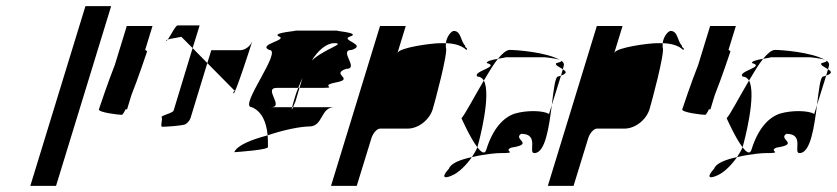

<svg xmlns="http://www.w3.org/2000/svg" viewBox="-20 -795 2733 627"><path d="M79 -188H163L343 -775H259Z M303 -438C300 -428 367 -420 378 -420C380 -420 385 -427 390 -438H395L409 -484C432 -542 458 -620 460 -626C461 -628 458 -630 454 -632L478 -710H394L355 -583C332 -525 305 -444 303 -438Z M522 -662C523 -661 526 -663 528 -666C525 -665 521 -663 522 -662ZM528 -666C537 -669 556 -671 572 -675L609 -638L632 -712H560C553 -712 537 -678 528 -666ZM508 -412C512 -406 502 -381 510 -381C519 -381 578 -384 587 -390C595 -396 601 -404 603 -412L657 -589L609 -638L547 -434C544 -425 504 -418 508 -412ZM657 -589 745 -500C753 -500 738 -497 743 -490C747 -484 800 -647 804 -661C798 -644 780 -631 764 -631H670ZM804 -661V-662Z M745 -298C759 -299 862 -306 855 -316C855 -329 855 -341 854 -353C801 -339 755 -321 745 -298ZM802 -445C834 -432 850 -398 854 -353C909 -372 964 -382 990 -382C1036 -382 1026 -445 1072 -445H937C934 -437 931 -433 934 -445H865C910 -445 838 -508 884 -508H954C958 -519 963 -530 968 -541L958 -508H1028C1091 -508 1017 -514 1078 -526C1140 -538 1058 -552 1110 -570C1156 -570 1083 -632 1129 -632C1181 -650 1087 -664 1124 -676C1162 -689 1057 -695 1085 -695H941C969 -695 862 -689 891 -676C921 -664 820 -650 859 -632C905 -632 757 -445 802 -445ZM942 -474C938 -460 935 -451 934 -445H937C940 -453 945 -464 945 -464L958 -508H954C949 -496 945 -485 942 -474ZM998 -597C1018 -630 1046 -654 1071 -654C1113 -654 1038 -635 998 -597Z M1061 -188H1145L1193 -344C1198 -360 1211 -375 1221 -375H1311C1346 -375 1382 -403 1393 -438C1398 -454 1445 -627 1436 -640V-654H1418C1390 -654 1284 -640 1278 -622L1305 -710H1221ZM1436 -654C1464 -653 1487 -647 1503 -632C1511 -638 1497 -638 1499 -646C1484 -660 1486 -694 1462 -694C1455 -694 1439 -678 1436 -654Z M1487 -409C1487 -409 1515 -345 1539 -314L1540 -318C1545 -335 1585 -486 1560 -532C1528 -478 1498 -420 1487 -409ZM1446 -244C1420 -216 1430 -210 1456 -222C1478 -231 1503 -256 1521 -282C1484 -274 1452 -262 1446 -244ZM1539 -545C1548 -545 1555 -540 1560 -532C1576 -559 1591 -584 1606 -603C1588 -600 1567 -595 1570 -589C1615 -577 1521 -562 1539 -545ZM1606 -603C1626 -607 1643 -608 1620 -608H1759C1756 -608 1797 -605 1809 -599C1764 -625 1665 -632 1645 -632C1634 -632 1621 -621 1606 -603ZM1521 -282C1569 -293 1604 -295 1612 -295C1678 -295 1620 -301 1650 -313C1728 -325 1653 -340 1682 -358C1743 -358 1703 -295 1725 -295C1761 -295 1773 -381 1782 -452L1773 -423C1754 -434 1702 -436 1661 -424C1625 -412 1590 -377 1568 -306C1563 -290 1552 -297 1539 -314C1535 -304 1528 -293 1521 -282ZM1797 -589C1790 -583 1807 -576 1818 -569L1821 -580C1823 -587 1820 -592 1813 -597C1815 -595 1811 -592 1797 -589ZM1809 -599C1810 -598 1812 -598 1813 -597C1812 -598 1811 -598 1809 -599ZM1802 -545C1793 -545 1788 -502 1782 -452L1812 -548ZM1812 -548C1834 -556 1829 -562 1818 -569Z M1769 -188H1853L1901 -344C1906 -360 1919 -375 1929 -375H2019C2054 -375 2090 -403 2101 -438C2106 -454 2153 -627 2144 -640V-654H2126C2098 -654 1992 -640 1986 -622L2013 -710H1929ZM2144 -654C2172 -653 2195 -647 2211 -632C2219 -638 2205 -638 2207 -646C2192 -660 2194 -694 2170 -694C2163 -694 2147 -678 2144 -654Z M2208 -438C2205 -428 2272 -420 2283 -420C2285 -420 2290 -427 2295 -438H2300L2314 -484C2337 -542 2363 -620 2365 -626C2366 -628 2363 -630 2359 -632L2383 -710H2299L2260 -583C2237 -525 2210 -444 2208 -438Z M2353 -409C2353 -409 2381 -345 2405 -314L2406 -318C2411 -335 2451 -486 2426 -532C2394 -478 2364 -420 2353 -409ZM2312 -244C2286 -216 2296 -210 2322 -222C2344 -231 2369 -256 2387 -282C2350 -274 2318 -262 2312 -244ZM2405 -545C2414 -545 2421 -540 2426 -532C2442 -559 2457 -584 2472 -603C2454 -600 2433 -595 2436 -589C2481 -577 2387 -562 2405 -545ZM2472 -603C2492 -607 2509 -608 2486 -608H2625C2622 -608 2663 -605 2675 -599C2630 -625 2531 -632 2511 -632C2500 -632 2487 -621 2472 -603ZM2387 -282C2435 -293 2470 -295 2478 -295C2544 -295 2486 -301 2516 -313C2594 -325 2519 -340 2548 -358C2609 -358 2569 -295 2591 -295C2627 -295 2639 -381 2648 -452L2639 -423C2620 -434 2568 -436 2527 -424C2491 -412 2456 -377 2434 -306C2429 -290 2418 -297 2405 -314C2401 -304 2394 -293 2387 -282ZM2663 -589C2656 -583 2673 -576 2684 -569L2687 -580C2689 -587 2686 -592 2679 -597C2681 -595 2677 -592 2663 -589ZM2675 -599C2676 -598 2678 -598 2679 -597C2678 -598 2677 -598 2675 -599ZM2668 -545C2659 -545 2654 -502 2648 -452L2678 -548ZM2678 -548C2700 -556 2695 -562 2684 -569Z"/></svg>

Font: bitstorm
Style: ulcnobl
Weight: 400
Version: Version 0.2